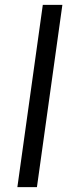

<svg xmlns="http://www.w3.org/2000/svg" viewBox="-20 -765 297 785"><path d="M51 0H131L235 -745H155Z"/></svg>

Font: Mluvka
Style: Italic
Weight: 400
Italic angle: -8°
Designer: Modified by Jiří Krblich, Original typeface by Gumpita Rahayu
Foundry: Gumpita Rahayu & Jiří Krblich
Version: Version 2.000;Glyphs 3.1.1 (3134)